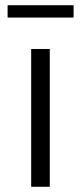

<svg xmlns="http://www.w3.org/2000/svg" viewBox="-20 -713 309 733"><path d="M99 -526H170V0H99ZM9 -693H261V-646H9Z"/></svg>

Font: Montserrat-Regular
Style: Regular
Weight: 400
Version: Version 7.200